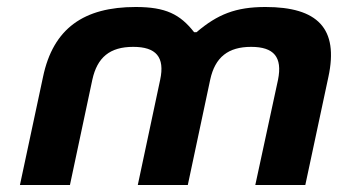

<svg xmlns="http://www.w3.org/2000/svg" viewBox="-20 -529 966 549"><path d="M103 -309 37 0H180L244 -301C258 -365 294 -395 361 -395C426 -395 452 -366 438 -301L374 0H517L581 -301C595 -366 633 -395 698 -395C763 -395 788 -366 775 -301L710 0H853L919 -309C949 -448 888 -509 739 -509C654 -509 602 -488 542 -437H535C495 -488 454 -509 368 -509C220 -509 132 -448 103 -309Z"/></svg>

Font: LT Wave Bold
Style: Italic
Weight: 700
Designer: Daniel Lyons
Version: Version 2.5 (Glyphs App)